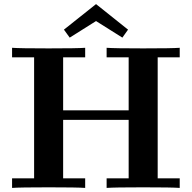

<svg xmlns="http://www.w3.org/2000/svg" viewBox="-20 -920 940 940"><path d="M39.1 0V-46.9H147V-639.2H39.1V-686Q77.1 -683.1 218 -683.1Q358.9 -683.1 397 -686V-639.2H289.1V-379.9H609.9V-639.2H502V-686Q540 -683.1 680.9 -683.1Q821.8 -683.1 859.9 -686V-639.2H752V-46.9H859.9V0Q821.8 -2.9 680.9 -2.9Q540 -2.9 502 0V-46.9H609.9V-333H289.1V-46.9H397V0Q358.9 -2.9 218 -2.9Q77.1 -2.9 39.1 0ZM293 -774.9 450.2 -899.9 606.9 -774.9 579.1 -735.8 450.2 -816.9 321.3 -735.8Z"/></svg>

Font: CMU Serif
Style: Bold
Weight: 700
Version: Version 0.7.0